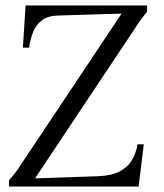

<svg xmlns="http://www.w3.org/2000/svg" viewBox="-20 -685 603 705"><path d="M13 0V-23Q24 -35 34.5 -48.5Q45 -62 53 -75L425 -633V-635L193 -628Q156 -627 134 -610.5Q112 -594 101.5 -567.5Q91 -541 87 -510H64L74 -665H520V-642Q509 -629 499 -615.5Q489 -602 481 -589L110 -32V-30L341 -38Q391 -40 420.5 -56Q450 -72 465 -98Q480 -124 485 -155H508L489 0Z"/></svg>

Font: Bona Nova SC
Style: Italic
Weight: 400
Italic angle: -4°
Designer: Mateusz Machalski
Foundry: Capitalics
Version: Version 4.001; ttfautohint (v1.8.4.7-5d5b)